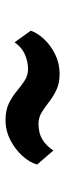

<svg xmlns="http://www.w3.org/2000/svg" viewBox="204 -660 231 678"><g transform="rotate(90 319.0 -321.5)"><path d="M89 -315Q96.5 -338.5 118.5 -362Q140.5 -385.5 172.2 -401.2Q204 -417 241 -417Q274 -417 297.8 -405.8Q321.5 -394.5 340.2 -379.8Q359 -365 377.2 -353.8Q395.5 -342.5 418 -342.5Q450.5 -342.5 472.8 -356Q495 -369.5 512 -395L561.5 -337.5Q554.5 -311.5 531.2 -285.8Q508 -260 474.8 -243Q441.5 -226 404.5 -226Q369.5 -226 345.2 -238Q321 -250 302.2 -265.8Q283.5 -281.5 265.2 -293.5Q247 -305.5 224 -305.5Q198.5 -305.5 173 -294.5Q147.5 -283.5 130 -258Z"/></g></svg>

Font: Merriweather Black
Style: Italic
Weight: 900
Italic angle: -7.8°
Designer: Eben Sorkin
Foundry: Eben Sorkin
Version: Version 2.200;gftools[0.9.31]